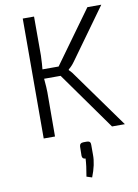

<svg xmlns="http://www.w3.org/2000/svg" viewBox="-102 -756 784 1088"><g transform="rotate(-10 290.5 -212.5)"><path d="M313 -357Q331 -340 347 -315L573 0H499L262 -333H167Q172 -280 172 -254L171 0H106L107 -690H172V-466Q170 -412 167 -387H260L479 -690H559L350 -400Q333 -376 314 -361ZM344 60Q366 60 365 82V139Q366 194 338 265L307 255Q318 194 320 153Q301 153 300 134L301 81Q302 60 325 60Z"/></g></svg>

Font: Taylor Sans Light
Style: Regular
Weight: 300
Italic angle: -8°
Designer: Natanael Gama
Version: Version 1.001 September 8, 2015